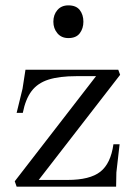

<svg xmlns="http://www.w3.org/2000/svg" viewBox="-20 -696 506 716"><path d="M42 0 35 -20 349 -426 376 -412H265Q201 -412 160.5 -399Q120 -386 97.5 -356Q75 -326 65 -275H42L64 -365L75 -436H421L428 -417L105 0L93 -25H232Q315 -25 354 -55.5Q393 -86 403 -158H426L414 -53L413 0ZM235 -554Q209 -554 194 -572Q179 -590 179 -615Q179 -641 194 -658.5Q209 -676 235 -676Q264 -676 277.5 -658.5Q291 -641 291 -615Q291 -590 277.5 -572Q264 -554 235 -554Z"/></svg>

Font: Baskervville SC
Style: Regular
Weight: 400
Designer: Alexis Faudot, Rémi Forte, Morgane Pierson, Rafael Ribas, Tanguy Vanlaeys, Rosalie Wagner, Thomas Huot-Marchand
Foundry: ANRT
Version: Version 1.100